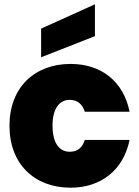

<svg xmlns="http://www.w3.org/2000/svg" viewBox="-20 -865 647 892"><path d="M171 -732V-599L421 -697V-845ZM308 -568C141 -568 24 -459 24 -281C24 -102 141 7 308 7C450 7 554 -76 582 -215H374C363 -180 341 -160 304 -160C256 -160 224 -200 224 -281C224 -361 256 -401 304 -401C341 -401 363 -380 374 -346H582C554 -487 450 -568 308 -568Z"/></svg>

Font: Poppins STUK1
Style: Regular
Weight: 400
Designer: Jonny Pinhorn (original), Sammy Jo Hughes (modified version)
Foundry: Type Mafia
Version: Version 1.002;hotconv 1.0.109;makeotfexe 2.5.65596